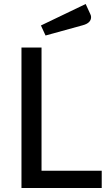

<svg xmlns="http://www.w3.org/2000/svg" viewBox="-20 -937 547 957"><path d="M87 0V-700H187V-86H487V0ZM434 -852Q434 -822 392 -811L207 -760L184 -810L407 -917L430 -867Q434 -859 434 -852Z"/></svg>

Font: Voces
Style: Regular
Weight: 400
Designer: Ana Paula Megda, Pablo Ugerman
Foundry: Ana Paula Megda, Pablo Ugerman
Version: Version 1.003